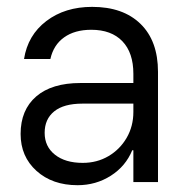

<svg xmlns="http://www.w3.org/2000/svg" viewBox="-20 -530 557 559"><path d="M205.8 9.2Q132.5 9.2 86.2 -32.5Q40 -74.2 40 -140Q40 -210 85.4 -249.2Q130.8 -288.3 214.2 -288.3H368.3V-315Q368.3 -376.7 336.2 -410Q304.2 -443.3 245.8 -443.3Q197.5 -443.3 166.7 -421.2Q135.8 -399.2 126.7 -358.3H50Q60.8 -427.5 115 -468.8Q169.2 -510 248.3 -510Q338.3 -510 389.2 -460.4Q440 -410.8 440 -320.8V0H368.3V-92.5H365Q345.8 -45.8 302.5 -18.3Q259.2 9.2 205.8 9.2ZM220.8 -55.8Q262.5 -55.8 295.8 -75.4Q329.2 -95 348.8 -128.8Q368.3 -162.5 368.3 -204.2V-228.3H220Q165.8 -228.3 137.9 -205.8Q110 -183.3 110 -143.3Q110 -103.3 140 -79.6Q170 -55.8 220.8 -55.8Z"/></svg>

Font: Funnel Sans Light
Style: Regular
Weight: 300
Designer: NORD ID, Kristian Moeller
Foundry: Dicotype
Version: Version 1.000